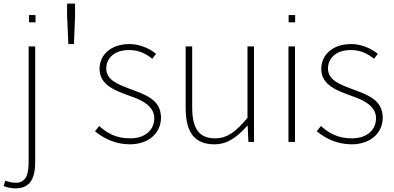

<svg xmlns="http://www.w3.org/2000/svg" viewBox="-53 -783 2171 1059"><path d="M143 -700H107V-660H143ZM31 256C107 256 141 211 141 110V-527H105V106C105 174 94 225 33 225C10 225 -11 218 -24 214L-33 243C-18 250 8 256 31 256Z M324 -540H355L361 -696V-763H317V-696Z M663 13C774 13 835 -56 835 -133C835 -237 744 -262 660 -294C597 -318 533 -342 533 -405C533 -457 572 -507 659 -507C715 -507 752 -486 787 -459L808 -486C769 -518 714 -540 662 -540C553 -540 496 -476 496 -403C496 -312 586 -282 666 -253C727 -232 798 -199 798 -131C798 -71 753 -20 665 -20C586 -20 538 -49 494 -88L471 -59C518 -20 583 13 663 13Z M1130 13C1203 13 1258 -29 1311 -90H1313L1317 0H1348V-527H1312V-133C1247 -54 1198 -20 1133 -20C1044 -20 1007 -75 1007 -192V-527H971V-188C971 -51 1022 13 1130 13Z M1575 -700H1539V-660H1575ZM1538 0H1574V-527H1538Z M1886 13C1997 13 2058 -56 2058 -133C2058 -237 1967 -262 1883 -294C1820 -318 1756 -342 1756 -405C1756 -457 1795 -507 1882 -507C1938 -507 1975 -486 2010 -459L2031 -486C1992 -518 1937 -540 1885 -540C1776 -540 1719 -476 1719 -403C1719 -312 1809 -282 1889 -253C1950 -232 2021 -199 2021 -131C2021 -71 1976 -20 1888 -20C1809 -20 1761 -49 1717 -88L1694 -59C1741 -20 1806 13 1886 13Z"/></svg>

Font: SSpoqa Han Sans Neo Thin
Style: Regular
Weight: 100
Designer: [Spoqa Han Sans Neo] Dong-huui Kim  Younghwa Kang  Yujin Lee  [Noto Sans] Ryoko NISHIZUKA  (kana & ideographs); Paul D. 
Foundry: Spoqa (http://www.spoqa-han-sans.com)
Version: Version 1.000